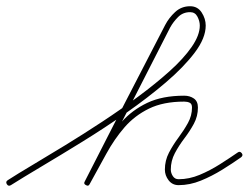

<svg xmlns="http://www.w3.org/2000/svg" viewBox="-28 -574 798 616"><path d="M-6 17Q-11 9 -3 4Q28 -16 76 -44.5Q124 -73 182 -108.5Q240 -144 300 -183.5Q360 -223 416 -264.5Q472 -306 516.5 -346Q561 -386 587 -423.5Q613 -461 613 -492Q613 -506 605.5 -520.5Q598 -535 582 -535Q559 -535 543.5 -519.5Q528 -504 518 -486Q518 -486 518 -486Q518 -486 518 -486Q454 -360 389.5 -234.5Q325 -109 260 16Q256 25 248 20Q239 16 244 8Q308 -118 372.5 -243.5Q437 -369 502 -494Q502 -494 502 -494Q502 -494 502 -494Q514 -517 534 -535.5Q554 -554 582 -554Q606 -554 619 -534Q632 -514 632 -492Q632 -452 597 -405.5Q562 -359 504 -309.5Q446 -260 376.5 -211.5Q307 -163 236.5 -119.5Q166 -76 105.5 -40Q45 -4 7 20Q-1 25 -6 17ZM260 16Q256 25 248 20Q239 16 244 8Q272 -45 299.5 -94Q327 -143 361.5 -182Q396 -221 444.5 -244Q493 -267 563 -267Q581 -267 594 -258Q607 -249 607 -229Q607 -201 594 -177Q581 -153 563.5 -130Q546 -107 533 -82.5Q520 -58 520 -30Q520 -19 526.5 -9Q533 1 545 1Q579 1 612.5 -13Q646 -27 677.5 -47Q709 -67 735 -85Q742 -90 748 -82Q753 -75 745 -69Q718 -50 685 -29.5Q652 -9 616.5 5.5Q581 20 545 20Q525 20 513 4.5Q501 -11 501 -30Q501 -59 514 -84Q527 -109 544.5 -132.5Q562 -156 575 -179.5Q588 -203 588 -229Q588 -241 580.5 -244.5Q573 -248 563 -248Q496 -248 450 -225.5Q404 -203 371.5 -165.5Q339 -128 313 -80.5Q287 -33 260 16Q260 16 260 16Q260 16 260 16Z"/></svg>

Font: FRB American Cursive Guidelines Arrows Extralight
Style: Italic
Weight: 200
Italic angle: -25°
Version: Version 2.0;Modular Font Editor K font №1